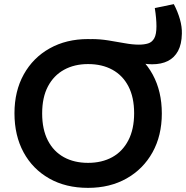

<svg xmlns="http://www.w3.org/2000/svg" viewBox="-20 -899 900 929"><path d="M716 -588Q695 -588 674 -591.5Q653 -595 634 -601L423 -710Q463 -710 504 -703.5Q545 -697 583 -690Q621 -683 652 -683Q678 -683 697 -689Q716 -695 726.5 -714Q737 -733 737 -772Q737 -790 735 -812.5Q733 -835 729 -860L821 -879Q840 -843 850.5 -806Q861 -769 860 -736Q859 -685 841.5 -652.5Q824 -620 792.5 -604Q761 -588 716 -588ZM406 10Q298 10 218 -35.5Q138 -81 94 -162Q50 -243 50 -351Q50 -458 95 -539Q140 -620 220.5 -665Q301 -710 406 -710Q515 -710 595 -664.5Q675 -619 719 -538Q763 -457 763 -350Q763 -243 718 -162Q673 -81 592.5 -35.5Q512 10 406 10ZM406 -111Q473 -111 523 -138.5Q573 -166 601 -220Q629 -274 629 -351Q629 -428 601.5 -481Q574 -534 524 -561.5Q474 -589 406 -589Q340 -589 290 -561.5Q240 -534 212 -481Q184 -428 184 -350Q184 -273 211.5 -219.5Q239 -166 289 -138.5Q339 -111 406 -111Z"/></svg>

Font: REM Medium
Style: Regular
Weight: 500
Designer: Octavio Pardo
Foundry: Ashler Design
Version: Version 1.005;gftools[0.9.28]